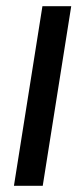

<svg xmlns="http://www.w3.org/2000/svg" viewBox="-20 -600 250 620"><path d="M25 0H118L210 -580H117Z"/></svg>

Font: Charger Sport
Style: BdObl
Weight: 700
Designer: Jasper
Foundry: Cannot Into Space Fonts
Version: Version 1.1